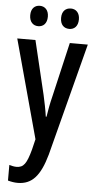

<svg xmlns="http://www.w3.org/2000/svg" viewBox="-63 -764 518 1041"><g transform="rotate(5 196.0 -243.5)"><path d="M63 -672C63 -635 84 -616 111 -616C139 -616 159 -635 159 -672C159 -707 139 -727 111 -727C84 -727 63 -709 63 -672ZM231 -672C231 -635 251 -616 280 -616C308 -616 328 -635 328 -672C328 -707 308 -727 280 -727C252 -727 231 -709 231 -672ZM4 -540 150 -4 136 54C115 131 99 154 60 154C48 154 34 151 21 147V232C39 237 56 240 74 240C152 240 196 190 229 73L388 -540H290L222 -247C211 -203 204 -165 199 -131H195C190 -169 181 -210 173 -247L103 -540Z"/></g></svg>

Font: Noto Sans Myanmar UI ExtraCondensed Medium
Style: Regular
Weight: 500
Width: 2
Designer: Monotype Design Team
Foundry: Monotype Imaging Inc.
Version: Version 2.103